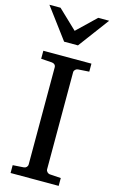

<svg xmlns="http://www.w3.org/2000/svg" viewBox="-137 -967 605 1018"><g transform="rotate(15 165.0 -457.5)"><path d="M33 0H297V-43L236 -47C225 -48 215 -58 215 -69V-602C215 -613 225 -622 236 -623L297 -627V-671H33V-627L93 -623C105 -622 114 -614 114 -602V-69C114 -57 105 -48 93 -47L33 -43ZM203 -746 329 -915H269L166 -816L62 -915H1L127 -746Z"/></g></svg>

Font: Veleka
Style: Regular
Weight: 400
Designer: Stefan Peev, Context Ltd, 2016; SIL International, 1997-2014.
Foundry: Stefan Peev, Context Ltd, 2016
Version: Version 1.000